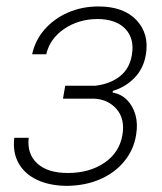

<svg xmlns="http://www.w3.org/2000/svg" viewBox="-20 -573 511 604"><path d="M24.9 -139.6H70.3Q64.5 -88.9 97.2 -58.8Q129.9 -28.8 193.8 -28.8Q261.2 -28.8 308.6 -61Q356 -93.3 365.2 -148.9Q373.5 -199.7 346.2 -230.5Q318.8 -261.2 274.4 -262.7H178.2L185.1 -303.2H279.3Q327.6 -309.1 357.9 -333.5Q388.2 -357.9 395 -400.9Q403.3 -451.7 374.3 -482.2Q345.2 -512.7 286.6 -513.2Q226.6 -512.7 181.6 -481.9Q136.7 -451.2 125.5 -402.3H81.1Q90.8 -446.8 120.6 -480.7Q150.4 -514.6 194.3 -533.7Q238.3 -552.7 289.6 -552.7Q368.7 -552.7 409.2 -509.8Q449.7 -466.8 439 -401.9Q431.6 -357.4 403.1 -328.1Q374.5 -298.8 335 -287.1L334.5 -281.7Q360.8 -277.3 379.4 -258.8Q397.9 -240.2 406 -211.9Q414.1 -183.6 408.2 -148.9Q400.9 -102.1 371.1 -65.7Q341.3 -29.3 294.7 -9Q248 11.2 189.9 11.7Q135.3 11.2 95.9 -7.6Q56.6 -26.4 38.1 -60.3Q19.5 -94.2 24.9 -139.6Z"/></svg>

Font: Inter Tight ExtraLight
Style: Italic
Weight: 250
Italic angle: -9.39999°
Designer: Rasmus Andersson
Foundry: rsms
Version: Version 3.004